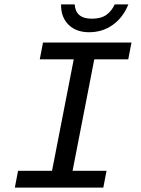

<svg xmlns="http://www.w3.org/2000/svg" viewBox="-20 -852 640 872"><path d="M175.3 -658.7H577.1L562.5 -582.5H408.2L309.6 -76.2H463.9L449.2 0H47.4L62 -76.2H216.3L314.9 -582.5H160.6ZM384.8 -705.6Q326.2 -705.6 291.7 -739.3Q257.3 -772.9 257.3 -829.1V-832H319.3Q323.2 -767.1 397 -767.1Q438.5 -767.1 462.6 -784.2Q486.8 -801.3 501 -832H563Q539.1 -772.5 492.2 -739Q445.3 -705.6 384.8 -705.6Z"/></svg>

Font: Liberation Mono
Style: Italic
Weight: 400
Italic angle: -12°
Monospace: yes
Designer: Steve Matteson
Foundry: Ascender Corporation
Version: Version 2.1.5